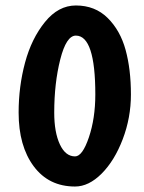

<svg xmlns="http://www.w3.org/2000/svg" viewBox="-20 -663 524 701"><path d="M178 -252Q178 -180 198.5 -136Q219 -92 254 -92Q281 -92 304.5 -161.5Q328 -231 328 -318Q328 -533 257 -533Q222 -533 200 -446Q178 -359 178 -252ZM48 -252Q48 -347 71.5 -434.5Q95 -522 144 -582.5Q193 -643 257 -643Q327 -643 373 -597.5Q419 -552 438.5 -481Q458 -410 458 -318Q458 -233 428 -154.5Q398 -76 351 -29Q304 18 254 18Q158 18 103 -56Q48 -130 48 -252Z"/></svg>

Font: Boogaloo
Style: Regular
Weight: 400
Designer: John Vargas Beltran
Foundry: John Vargas Beltran
Version: Version 1.001